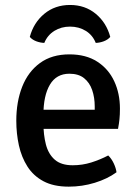

<svg xmlns="http://www.w3.org/2000/svg" viewBox="-20 -720 540 754"><path d="M108.5 -214V-289H352V-302Q352 -337 342 -366.2Q332 -395.5 310.2 -413Q288.5 -430.5 252.5 -430.5Q201.5 -430.5 176 -387.5Q150.5 -344.5 150.5 -269V-237.5Q150.5 -190.5 160.2 -152.8Q170 -115 195 -93Q220 -71 265.5 -71Q303.5 -71 338.5 -82Q373.5 -93 405 -109.5Q418 -97 426.8 -78.2Q435.5 -59.5 437.5 -43.5Q402 -17.5 352.2 -2.2Q302.5 13 250 13Q190.5 13 150.8 -8.2Q111 -29.5 87.8 -66Q64.5 -102.5 54.2 -149Q44 -195.5 44 -246Q44 -320.5 67.2 -379.5Q90.5 -438.5 137 -472.5Q183.5 -506.5 252.5 -506.5Q317.5 -506.5 361.8 -478Q406 -449.5 428.5 -401.2Q451 -353 451 -293.5Q451 -269.5 449.2 -252.2Q447.5 -235 443.5 -214ZM413 -575Q403.5 -564 387.8 -558Q372 -552 356 -551.5Q344 -582 316.8 -598.8Q289.5 -615.5 255 -615.5Q220.5 -615.5 193.5 -598.8Q166.5 -582 154 -551.5Q138 -552 122.2 -558Q106.5 -564 97 -575Q112 -631 154 -665.8Q196 -700.5 255 -700.5Q314 -700.5 356 -665.8Q398 -631 413 -575Z"/></svg>

Font: Signika Light
Style: Regular
Weight: 400
Version: Version 2.003;gftools[0.9.32]